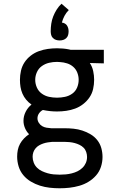

<svg xmlns="http://www.w3.org/2000/svg" viewBox="-20 -787 640 1030"><path d="M300 223Q273 223 246.5 220Q220 217 194.5 209Q169 201 145.5 187Q122 173 105 152.5Q88 132 80 106Q72 80 72 53Q72 35 75.5 17.5Q79 0 87.5 -15.5Q96 -31 108.5 -44Q121 -57 136 -67Q122 -81 114 -100Q106 -119 106 -139Q106 -164 117.5 -187Q129 -210 149 -226Q133 -237 120.5 -252Q108 -267 100.5 -284.5Q93 -302 90 -320.5Q87 -339 87 -359Q87 -383 92.5 -407.5Q98 -432 111.5 -452.5Q125 -473 145 -488.5Q165 -504 188.5 -512.5Q212 -521 236.5 -524.5Q261 -528 286 -528Q302 -528 318.5 -526.5Q335 -525 350 -522L358 -520H537V-447L462 -449Q475 -429 480 -405.5Q485 -382 485 -359Q485 -334 479.5 -309.5Q474 -285 460 -264.5Q446 -244 426 -228.5Q406 -213 383 -204.5Q360 -196 335.5 -192.5Q311 -189 286 -189Q267 -189 248 -191Q229 -193 210 -197Q198 -191 189.5 -179Q181 -167 181 -152Q181 -140 188 -128.5Q195 -117 206 -110.5Q217 -104 229.5 -102Q242 -100 255 -99H327Q351 -99 375 -96.5Q399 -94 422 -86.5Q445 -79 466 -66.5Q487 -54 502 -35Q517 -16 523.5 7.5Q530 31 530 55Q530 82 521.5 108Q513 134 495.5 154Q478 174 455 188Q432 202 406 209.5Q380 217 353.5 220Q327 223 300 223ZM286 -263Q307 -263 328.5 -267.5Q350 -272 367.5 -284.5Q385 -297 393.5 -317Q402 -337 402 -359Q402 -378 395 -396.5Q388 -415 373.5 -428Q359 -441 340 -447Q321 -453 302 -454L286 -455Q264 -455 243 -450Q222 -445 204.5 -432.5Q187 -420 178 -400Q169 -380 169 -359Q169 -337 178 -317Q187 -297 204.5 -284.5Q222 -272 243 -267.5Q264 -263 286 -263ZM300 150Q317 150 333 148.5Q349 147 365 143Q381 139 395.5 132Q410 125 422 113.5Q434 102 440.5 87Q447 72 447 55Q447 42 442.5 28.5Q438 15 428.5 5.5Q419 -4 406.5 -10Q394 -16 381 -19.5Q368 -23 354 -24.5Q340 -26 327 -26H260Q248 -25 235.5 -23Q223 -21 211.5 -17Q200 -13 189.5 -7Q179 -1 171 8.5Q163 18 159 29.5Q155 41 155 54Q155 70 161 85.5Q167 101 178.5 112.5Q190 124 205 131Q220 138 236 142.5Q252 147 268 148.5Q284 150 300 150ZM300 -570Q290 -570 280.5 -573Q271 -576 264 -583Q257 -590 254.5 -599.5Q252 -609 252 -619Q252 -639 255 -659.5Q258 -680 265.5 -699Q273 -718 284 -735.5Q295 -753 310 -767L349 -733Q335 -719 326 -702Q317 -685 312 -666Q320 -665 327.5 -661Q335 -657 339.5 -650Q344 -643 346 -635Q348 -627 348 -619Q348 -609 345.5 -599.5Q343 -590 336 -583Q329 -576 319.5 -573Q310 -570 300 -570Z"/></svg>

Font: Iosevka Plex Etoile
Style: Regular
Weight: 400
Designer: Belleve Invis
Foundry: Belleve Invis
Version: Version 25.1.1; ttfautohint (v1.8.4)